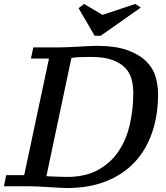

<svg xmlns="http://www.w3.org/2000/svg" viewBox="-41 -939 835 968"><path d="M-21 0H108C122 0 137.7 0.5 155 1.5L207 4.5C224.3 5.5 240.8 6.5 256.5 7.5C272.2 8.5 285.3 9 296 9C371.3 9 437.7 -2.5 495 -25.5C552.3 -48.5 600.3 -80.8 639 -122.5C677.7 -164.2 706.8 -214.2 726.5 -272.5C746.2 -330.8 756 -395 756 -465C756 -493 752 -521.3 744 -550C736 -578.7 720.7 -604.7 698 -628C675.3 -651.3 643.7 -670.5 603 -685.5C562.3 -700.5 509.3 -708 444 -708C432.7 -708 418.5 -707.5 401.5 -706.5L348.5 -703.5C330.2 -702.5 312.3 -701.7 295 -701C277.7 -700.3 262.7 -700 250 -700H127L115 -644H206L81 -56H-10ZM417 -652C461 -652 496.8 -647 524.5 -637C552.2 -627 574 -613.7 590 -597C606 -580.3 616.8 -561 622.5 -539C628.2 -517 631 -494 631 -470C631 -418 625.5 -366.7 614.5 -316C603.5 -265.3 585.2 -220.2 559.5 -180.5C533.8 -140.8 499.5 -108.7 456.5 -84C413.5 -59.3 360 -47 296 -47C292 -47 285 -47.2 275 -47.5L243.5 -48.5C232.5 -48.8 222.3 -49.2 213 -49.5C203.7 -49.8 197 -50.3 193 -51L319 -647C329.7 -649 344 -650.3 362 -651C380 -651.7 398.3 -652 417 -652ZM641 -919 476 -864 383 -919 355 -898 436 -759H467L669 -901Z"/></svg>

Font: PT Serif Caption
Style: Italic
Weight: 400
Italic angle: -12°
Designer: A.Korolkova, O.Umpeleva, V.Yefimov
Foundry: ParaType Ltd
Version: Version 1.000W OFL